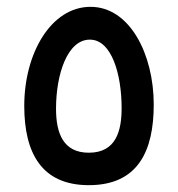

<svg xmlns="http://www.w3.org/2000/svg" viewBox="-20 -541 520 562"><path d="M240 1C384 1 430 -99 430 -235C430 -382 360 -521 245 -521C130 -521 51 -386 51 -231C51 -93 102 1 240 1ZM240 -94C165 -94 144 -151 144 -223C144 -323 177 -425 243 -425C307 -425 336 -323 336 -225C336 -160 321 -94 240 -94Z"/></svg>

Font: Noto Sans Arabic Cond Med
Style: Regular
Weight: 500
Width: 3
Designer: Monotype Design Team, Nadine Chahine, Nizar Qandah and Khaled Hosny
Foundry: Monotype Imaging Inc.
Version: Version 2.012